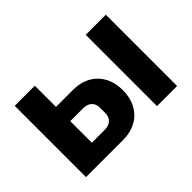

<svg xmlns="http://www.w3.org/2000/svg" viewBox="-95 -762 1000 1000"><g transform="rotate(-45 404.5 -262.5)"><path d="M69 -525H217V-369H344Q382 -369 415 -357Q448 -345 472.5 -321.5Q497 -298 511 -264Q525 -230 525 -185Q525 -140 511 -105.5Q497 -71 472.5 -47.5Q448 -24 415 -12Q382 0 344 0H69ZM312 -105Q341 -105 358.5 -120.5Q376 -136 376 -165V-204Q376 -233 358.5 -248.5Q341 -264 312 -264H217V-105ZM592 -525H740V0H592Z"/></g></svg>

Font: IBMPlexSans-Bold
Style: Bold
Weight: 700
Designer: Mike Abbink, Paul van der Laan, Pieter van Rosmalen
Foundry: Bold Monday
Version: Version 3.1